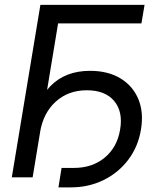

<svg xmlns="http://www.w3.org/2000/svg" viewBox="-20 -748 659 810"><path d="M589.8 -727.5 576.7 -649.4H225.1L117.7 0H29.8L150.4 -727.5ZM226.6 42.5 239.7 -39.6H292Q369.6 -39.6 422.1 -83.3Q474.6 -127 486.8 -201.7Q499.5 -277.3 461.4 -322.3Q423.3 -367.2 346.2 -367.2Q268.6 -367.2 215.6 -319.6Q162.6 -272 148.9 -189.9H107.9Q150.9 -449.2 359.9 -449.2Q435.1 -449.2 487.5 -417.7Q540 -386.2 563.5 -330.3Q586.9 -274.4 574.7 -201.7Q563 -129.4 521.2 -74.2Q479.5 -19 416.7 11.7Q354 42.5 278.8 42.5Z"/></svg>

Font: Inter Display
Style: Italic
Weight: 400
Italic angle: -9.39999°
Designer: Rasmus Andersson
Foundry: rsms
Version: Version 4.000;git-a52131595